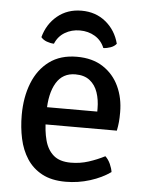

<svg xmlns="http://www.w3.org/2000/svg" viewBox="-52 -740 604 794"><g transform="rotate(5 250.5 -343.0)"><path d="M106.5 -216V-287.5H355.5V-300.5Q355.5 -336.5 345.2 -366.8Q335 -397 312.2 -415Q289.5 -433 252.5 -433Q199.5 -433 173 -388.8Q146.5 -344.5 146.5 -268V-238Q146.5 -189.5 156.8 -150.8Q167 -112 192.5 -89.8Q218 -67.5 264.5 -67.5Q303 -67.5 338 -78.8Q373 -90 405 -106.5Q417.5 -95 425.8 -76.8Q434 -58.5 436 -43.5Q400.5 -18 351.2 -2.5Q302 13 250 13Q191.5 13 152 -8.2Q112.5 -29.5 89 -65.8Q65.5 -102 55.5 -148.5Q45.5 -195 45.5 -246Q45.5 -320.5 68.8 -379.2Q92 -438 138 -472Q184 -506 252.5 -506Q317 -506 361 -477.2Q405 -448.5 427.5 -400.2Q450 -352 450 -292.5Q450 -269.5 448.5 -252.8Q447 -236 443 -216ZM411.5 -574Q403 -563 387.8 -557.5Q372.5 -552 357.5 -551.5Q345 -582.5 317.5 -599Q290 -615.5 255 -615.5Q220.5 -615.5 192.8 -599Q165 -582.5 152.5 -551.5Q137.5 -552 122.5 -557.5Q107.5 -563 98.5 -574Q113.5 -629.5 155 -663.5Q196.5 -697.5 255 -697.5Q313.5 -697.5 355.2 -663.5Q397 -629.5 411.5 -574Z"/></g></svg>

Font: Signika Negative Light
Style: Regular
Weight: 400
Version: Version 2.001